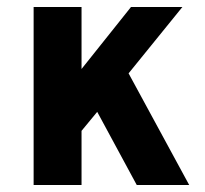

<svg xmlns="http://www.w3.org/2000/svg" viewBox="-20 -531 587 551"><path d="M76.5 0V-511H214V-333L356 -511H503.5L349 -320.5L523 0H372.5L259 -210L214 -155.5V0Z"/></svg>

Font: Overpass ExtraBold
Style: Regular
Weight: 800
Designer: Delve Withrington, Dave Bailey, Thomas Jockin
Foundry: Delve Fonts LLC
Version: Version 4.000; ttfautohint (v1.8.3)